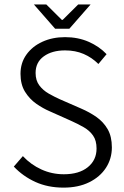

<svg xmlns="http://www.w3.org/2000/svg" viewBox="-20 -837 563 869"><path d="M267.6 12.2Q196.8 12.2 140.4 -13.4Q84 -39.1 42.5 -83L83.5 -130.4Q119.6 -91.8 167.2 -70.1Q214.8 -48.3 269 -48.3Q337.9 -48.3 377.4 -80.3Q417 -112.3 417 -164.6Q417 -201.2 401.1 -223.6Q385.3 -246.1 358.9 -261.2Q332.5 -276.4 300.8 -290.5L204.6 -333.5Q174.8 -346.2 144.3 -367.4Q113.8 -388.7 93.3 -421.6Q72.8 -454.6 72.8 -502.9Q72.8 -552.2 99.4 -589.6Q126 -627 171.6 -647.9Q217.3 -668.9 274.4 -668.9Q333.5 -668.9 381.6 -647.7Q429.7 -626.5 462.4 -591.8L425.3 -547.4Q396 -576.7 358.6 -592.8Q321.3 -608.9 274.4 -608.9Q215.3 -608.9 178.2 -582Q141.1 -555.2 141.1 -506.8Q141.1 -472.7 158.2 -450.2Q175.3 -427.7 200.7 -413.3Q226.1 -398.9 251 -387.7L347.2 -345.7Q384.8 -329.6 416.5 -307.4Q448.2 -285.2 467.3 -252.2Q486.3 -219.2 486.3 -169.9Q486.3 -118.7 459.5 -77.4Q432.6 -36.1 383.5 -12Q334.5 12.2 267.6 12.2ZM229.5 -707 133.3 -816.9H189.5L259.8 -747.1H263.7L334 -816.9H390.1L293.9 -707Z"/></svg>

Font: Varta Light Light
Style: Regular
Weight: 300
Version: Version 1.004